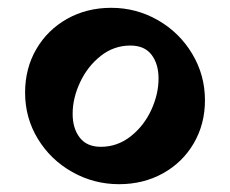

<svg xmlns="http://www.w3.org/2000/svg" viewBox="-20 -597 586 489"><path d="M502 -341.8Q502 -280.8 473.4 -231.9Q444.8 -183.1 395 -155.5Q345.2 -127.9 283.2 -127.9Q219.2 -127.9 164.1 -158.9Q108.9 -189.9 76.4 -243.4Q43.9 -296.9 43.9 -360.8Q43.9 -422.9 72.5 -471.9Q101.1 -521 151.1 -549.1Q201.2 -577.1 263.2 -577.1Q327.1 -577.1 382.1 -545.7Q437 -514.2 469.5 -460Q502 -405.8 502 -341.8ZM165 -307.1Q165 -270 183.1 -246.6Q201.2 -223.1 236.8 -223.1Q278.8 -223.1 312.5 -249.5Q346.2 -275.9 365 -316.4Q383.8 -356.9 383.8 -397Q383.8 -434.1 366 -457.5Q348.1 -481 312 -481Q270 -481 236.6 -454.6Q203.1 -428.2 184.1 -387.7Q165 -347.2 165 -307.1Z"/></svg>

Font: Sura
Style: Bold
Weight: 700
Designer: Carolina Giovagnoli
Foundry: Huerta Tipografica
Version: Version 1.002;PS 001.002;hotconv 1.0.70;makeotf.lib2.5.58329